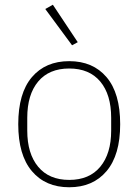

<svg xmlns="http://www.w3.org/2000/svg" viewBox="-20 -778 584 810"><path d="M272 12Q172 12 114.5 -56Q57 -124 57 -254Q57 -385 114.5 -452.5Q172 -520 272 -520Q372 -520 429.5 -452.5Q487 -385 487 -254Q487 -124 429.5 -56Q372 12 272 12ZM272 -19Q357 -19 403 -74.5Q449 -130 449 -227V-281Q449 -379 403 -434Q357 -489 272 -489Q187 -489 141 -434Q95 -379 95 -281V-227Q95 -130 141 -74.5Q187 -19 272 -19ZM171 -740 203 -758 308 -600 284 -587Z"/></svg>

Font: IBM Plex Sans Thai ExtraLight
Style: Regular
Weight: 200
Designer: Mike Abbink, Paul van der Laan, Pieter van Rosmalen, Ben Mitchell, Mark Frömberg
Foundry: Bold Monday
Version: Version 1.1